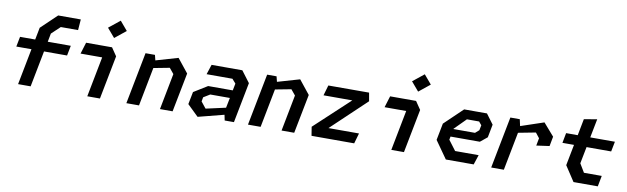

<svg xmlns="http://www.w3.org/2000/svg" viewBox="-47 -1361 6294 1928"><g transform="rotate(10 3100.0 -397.5)"><path d="M159 0.5H287L358.5 -368H593.5L613.5 -470.5H378.5L395 -556.5L482 -638.5H658L666.5 -748.5H436L274.5 -594.5L250.5 -470.5H96L76 -368H230.5Z M864.5 0H993.5L1080 -445L1024 -527.5H759.5L723.5 -410.5H944ZM950 -714.5 1028 -623 1141.5 -714.5 1064 -806Z M1605.5 0H1734.5L1812.5 -399L1700.5 -539L1475 -473.5L1461.5 -527.5H1365.5L1263 0H1392L1468.5 -394.5L1631 -425.5L1677 -369.5Z M2265.5 0H2360L2440 -411.5L2352.5 -527.5H2039L2006 -426.5H2269.5L2307 -383.5L2293 -312H2042L1902.5 -226L1877.5 -99L1991 11L2254 -56.5ZM2004 -148.5 2012 -192 2077.5 -232H2277.5L2257 -129L2055.5 -84Z M2845.5 0H2974.5L3052.5 -399L2940.5 -539L2715 -473.5L2701.5 -527.5H2605.5L2503 0H2632L2708.5 -394.5L2871 -425.5L2917 -369.5Z M3151 0H3586L3616.5 -106H3305L3660 -442L3645 -527.5L3229.5 -527L3199 -421.5H3492.5L3136.5 -90Z M3964.5 0H4093.5L4180 -445L4124 -527.5H3859.5L3823.5 -410.5H4044ZM4050 -714.5 4128 -623 4241.5 -714.5 4164 -806Z M4520.5 0H4804.5L4837.5 -100H4597.5L4520.5 -202L4527 -235H4826L4897 -293L4922.5 -426L4847 -527.5H4614.5L4428.5 -349.5L4395 -178ZM4542.5 -314.5 4543 -317.5 4659 -434H4783.5L4811.5 -400L4801 -348L4762.5 -314.5Z M5390.5 -295.5 5523 -314 5541.5 -412.5 5431.5 -539 5196.5 -460 5181.5 -527.5H5085.5L4983 0H5112L5187.5 -390L5364.5 -424L5405 -372.5Z M5822.5 0.5H6070L6091 -109.5H5909.5L5857 -197L5890.5 -368H6141.5L6161.5 -470.5H5910L5947.5 -662L5815 -639L5782.5 -470.5H5664L5644.5 -368H5762.5L5721 -154Z"/></g></svg>

Font: Monaspace Krypton SemiBold
Style: Italic
Weight: 600
Italic angle: -11°
Designer: Riley Cran & the Lettermatic Team
Foundry: Lettermatic
Version: Version 1.101 (Monaspace Krypton)